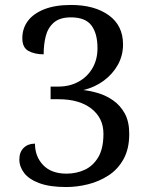

<svg xmlns="http://www.w3.org/2000/svg" viewBox="-20 -744 599 774"><path d="M247 10Q181 10 139 -5.5Q97 -21 77.5 -46.5Q58 -72 58 -101Q58 -131 75.5 -148Q93 -165 121 -165Q121 -113 154 -78.5Q187 -44 248 -44Q288 -44 321.5 -59.5Q355 -75 376 -110Q397 -145 397 -205Q397 -268 348.5 -306Q300 -344 216 -344H184V-395H216Q260 -395 295.5 -414Q331 -433 352 -468Q373 -503 373 -550Q373 -609 348.5 -641.5Q324 -674 266 -674Q221 -674 197 -653Q173 -632 164.5 -598.5Q156 -565 156 -525Q120 -525 95 -538.5Q70 -552 70 -590Q70 -629 92 -659Q114 -689 158 -706.5Q202 -724 266 -724Q361 -724 418.5 -682.5Q476 -641 476 -565Q476 -520 455 -482.5Q434 -445 398 -418.5Q362 -392 316 -381Q344 -378 376 -368.5Q408 -359 436.5 -339Q465 -319 483 -286.5Q501 -254 501 -204Q501 -144 478 -102.5Q455 -61 417 -36.5Q379 -12 334.5 -1Q290 10 247 10Z"/></svg>

Font: Noto Serif Bengali
Style: Regular
Weight: 400
Designer: Juan Bruce, Universal Thirst, Indian Type Foundry and the Monotype Design Team.
Foundry: Monotype Imaging Inc.
Version: Version 2.003